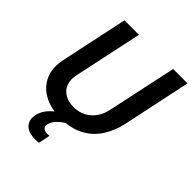

<svg xmlns="http://www.w3.org/2000/svg" viewBox="-250 -837 1191 1191"><g transform="rotate(45 345.5 -241.0)"><path d="M288 12Q203 12 142 -20.5Q81 -53 54 -113Q27 -173 44 -255L138 -698H265L169 -248Q159 -201 172 -166.5Q185 -132 217.5 -113Q250 -94 295 -94Q341 -94 376.5 -113Q412 -132 436 -166.5Q460 -201 469 -248L565 -698H691L596 -248Q579 -170 540 -111.5Q501 -53 438.5 -20.5Q376 12 288 12ZM300 214Q294 215 287 215.5Q280 216 272 216Q209 216 182 188Q155 160 162 116Q167 83 187 54.5Q207 26 237.5 3.5Q268 -19 303 -35L347 0Q325 12 305 28Q285 44 271.5 62.5Q258 81 255 101Q252 122 266.5 130.5Q281 139 296 139Q301 139 305.5 138.5Q310 138 316 137Z"/></g></svg>

Font: Azeret Mono Thin Medium
Style: Italic
Weight: 500
Italic angle: -12°
Version: Version 1.002